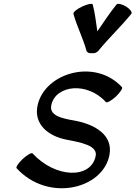

<svg xmlns="http://www.w3.org/2000/svg" viewBox="-20 -948 708 1004"><path d="M495 -683C549 -750 613 -809 667 -876C673 -884 660 -901 639 -914C617 -927 595 -932 589 -924C552 -879 522 -831 489 -784C482 -831 477 -879 465 -924C463 -932 438 -927 410 -914C382 -901 362 -884 364 -876C382 -809 414 -750 432 -683C435 -673 447 -668 461 -670C473 -668 487 -673 495 -683ZM67 -68C232 111 517 41 552 -136C573 -241 478 -297 372 -317C308 -328 233 -342 249 -401C273 -503 436 -522 534 -414C540 -409 563 -422 586 -443C609 -465 623 -487 618 -492C477 -645 215 -567 177 -399C154 -299 232 -235 331 -217C403 -203 493 -187 480 -131C455 -12 271 -15 150 -146C145 -151 122 -138 99 -117C76 -95 61 -73 67 -68Z"/></svg>

Font: Nupuram Medium Oblique
Style: Regular
Weight: 500
Designer: Santhosh Thottingal (santhosh.thottingal@gmail.com)
Foundry: SMC
Version: Version 1.000